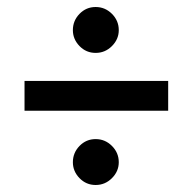

<svg xmlns="http://www.w3.org/2000/svg" viewBox="-20 -618 550 548"><path d="M50 -302V-387H460V-302ZM188 -155Q188 -182 207 -201.5Q226 -221 253 -221Q280 -221 299.5 -201.5Q319 -182 319 -155Q319 -129 299.5 -109.5Q280 -90 253 -90Q226 -90 207 -109.5Q188 -129 188 -155ZM188 -532Q188 -559 207 -578.5Q226 -598 253 -598Q280 -598 299.5 -578.5Q319 -559 319 -532Q319 -506 299.5 -486.5Q280 -467 253 -467Q226 -467 207 -486.5Q188 -506 188 -532Z"/></svg>

Font: Roundo Medium
Style: Regular
Weight: 500
Designer: Namrata Goyal (Gurmukhi), Shiva Nallaperumal (Latin)
Foundry: Indian Type Foundry
Version: Version 1.000;PS 1.0;hotconv 1.0.88;makeotf.lib2.5.647800